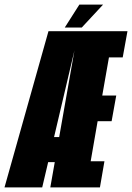

<svg xmlns="http://www.w3.org/2000/svg" viewBox="-64 -810 572 830"><path d="M-44.5 0H118.5L257.5 -590.5L275 -675H145.5ZM76 -109H225L244.5 -217.5H119ZM153.5 0H368L387.5 -113H328L358 -286H418.5L438.5 -397H378L407 -562H466.5L487 -675H272.5ZM216 -691H289.5L381.5 -790H279Z"/></svg>

Font: Anybody UltraCondensed ExtraBold
Style: Italic
Weight: 800
Width: 1
Italic angle: -10°
Version: Version 1.113;gftools[0.9.25]